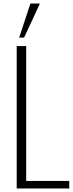

<svg xmlns="http://www.w3.org/2000/svg" viewBox="-20 -1072 414 1092"><path d="M75 0V-810H129V-43H374V0ZM89 -858 153 -1052H207L117 -858Z"/></svg>

Font: Oswald ExtraLight
Style: Regular
Weight: 250
Designer: Vernon Adams
Foundry: Vernon Adams
Version: Version 4.103;gftools[0.9.33.dev8+g029e19f]